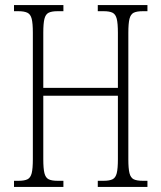

<svg xmlns="http://www.w3.org/2000/svg" viewBox="-20 -734 634 754"><path d="M35 0V-24H53Q76 -24 88 -30Q100 -36 104.5 -54Q109 -72 109 -109V-606Q109 -642 104.5 -660Q100 -678 87.5 -684Q75 -690 52 -690H35V-714H229V-690H206Q183 -690 171 -684Q159 -678 154.5 -660Q150 -642 150 -606V-389H443V-605Q443 -642 438.5 -660Q434 -678 422 -684Q410 -690 387 -690H364V-714H559V-690H541Q517 -690 505 -684Q493 -678 488.5 -660Q484 -642 484 -605V-108Q484 -72 488.5 -54Q493 -36 505 -30Q517 -24 541 -24H559V0H364V-24H387Q410 -24 422 -30Q434 -36 438.5 -54Q443 -72 443 -109V-358H150V-109Q150 -72 154.5 -54Q159 -36 171 -30Q183 -24 206 -24H229V0Z"/></svg>

Font: Noto Serif Tamil ExtraCondensed ExtraLight
Style: Italic
Weight: 200
Width: 2
Italic angle: -12°
Designer: Indian Type Foundry, Tom Grace, and the Monotype Design Team
Foundry: Monotype Imaging Inc.
Version: Version 2.003; ttfautohint (v1.8.4.7-5d5b)